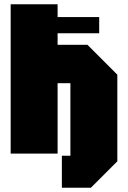

<svg xmlns="http://www.w3.org/2000/svg" viewBox="-20 -720 600 900"><path d="M30 0V-700H250V-640H445V-564H250V-510H390L530 -370V36L406 160H270V10H310V-330H250V0Z"/></svg>

Font: Tektur Condensed Black
Style: Regular
Weight: 900
Width: 3
Designer: Adam Jagosz
Foundry: Adam Jagosz
Version: Version 1.005;gftools[0.9.30]